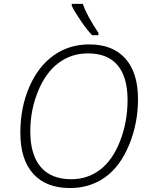

<svg xmlns="http://www.w3.org/2000/svg" viewBox="-20 -951 755 981"><path d="M685.1 -444.8Q685.1 -320.3 639.2 -209.7Q593.3 -99.1 516.1 -44.7Q439 9.8 337.9 9.8Q215.8 9.8 149.9 -63Q84 -135.7 84 -272.9Q84 -400.9 129.4 -506.1Q174.8 -611.3 253.9 -667.7Q333 -724.1 436 -724.1Q556.6 -724.1 620.8 -651.6Q685.1 -579.1 685.1 -444.8ZM429.2 -678.2Q344.2 -678.2 278.6 -628.9Q212.9 -579.6 173.8 -483.4Q134.8 -387.2 134.8 -279.8Q134.8 -160.2 188.2 -97.7Q241.7 -35.2 344.2 -35.2Q426.8 -35.2 490.7 -83.3Q554.7 -131.3 593.3 -229.7Q631.8 -328.1 631.8 -439.9Q631.8 -557.1 580.8 -617.7Q529.8 -678.2 429.2 -678.2ZM482.9 -771H450.7Q426.3 -796.4 395 -841.6Q363.8 -886.7 346.7 -920.9V-931.2H402.8Q425.3 -868.2 482.9 -783.2Z"/></svg>

Font: TypoPRO Open Sans
Style: Italic
Weight: 300
Italic angle: -12°
Foundry: Ascender Corporation
Version: Version 1.10